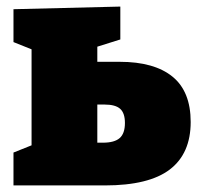

<svg xmlns="http://www.w3.org/2000/svg" viewBox="-20 -564 603 584"><path d="M344 -376Q449 -376 504.5 -331Q560 -286 560 -193Q560 -97 496.5 -48.5Q433 0 299 0H21V-100L76 -122V-414L21 -436V-536L346 -544V-444L276 -422V-376ZM293 -130Q328 -130 344 -144Q360 -158 360 -190Q360 -220 345.5 -233Q331 -246 298 -246H276V-130Z"/></svg>

Font: Bitter Pro Black
Style: Regular
Weight: 900
Designer: Sol Matas, and Bitter project Authors
Foundry: Sol Matas
Version: Version 1.010